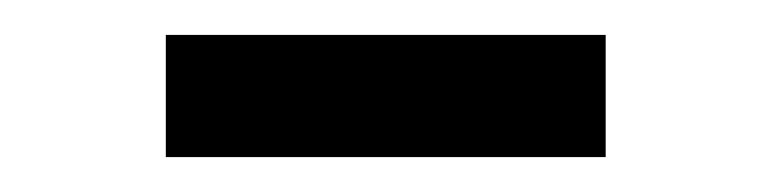

<svg xmlns="http://www.w3.org/2000/svg" viewBox="-20 -656 440 110"><path d="M75 -566V-636H327V-566Z"/></svg>

Font: Maven Pro Medium
Style: Regular
Weight: 500
Designer: Joe Prince
Foundry: Joe Prince
Version: Version 2.103